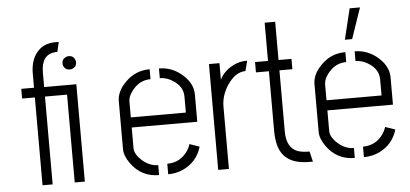

<svg xmlns="http://www.w3.org/2000/svg" viewBox="-49 -821 1971 923"><g transform="rotate(-5 936.0 -359.5)"><path d="M59.6 -423.8V-470.7H121.1V-539.1Q121.1 -615.2 166 -654.3Q196.3 -679.7 241.2 -679.7H258.8L248 -632.8Q237.3 -632.8 234.4 -631.8Q169.9 -625 169.9 -539.1V-469.7H325.2V0H276.4V-423.8H169.9V0H121.1V-423.8ZM267.6 -575.2Q267.6 -596.7 289.1 -605.5Q294.9 -607.4 300.8 -607.4Q323.2 -607.4 331.1 -585.9Q333 -580.1 333 -575.2Q333 -552.7 311.5 -544.9Q305.7 -543 300.8 -543Q278.3 -543 269.5 -563.5Q267.6 -569.3 267.6 -575.2Z M521.5 -139.6V-373Q522.5 -418.9 564.5 -460.9Q612.3 -510.7 682.6 -510.7V-462.9Q627 -462.9 590.8 -413.1Q572.3 -387.7 572.3 -365.2V-288.1H837.9V-365.2Q837.9 -414.1 790 -444.3Q759.8 -463.9 727.5 -463.9V-510.7Q793 -510.7 844.7 -462.9Q887.7 -421.9 888.7 -374V-239.3H572.3V-139.6Q572.3 -109.4 609.4 -77.1Q644.5 -47.9 683.6 -47.9V0Q597.7 0 547.9 -70.3Q521.5 -107.4 521.5 -139.6ZM727.5 0V-50.8Q791 -50.8 827.1 -104.5Q837.9 -121.1 841.8 -135.7L889.6 -119.1Q868.2 -47.9 802.7 -16.6Q767.6 0 727.5 0Z M968.8 0V-510.7H1019.5V-430.7Q1039.1 -471.7 1085 -495.1Q1115.2 -510.7 1147.5 -510.7H1153.3L1140.6 -461.9Q1091.8 -461.9 1052.7 -403.3Q1020.5 -354.5 1020.5 -300.8V0Z M1190.4 -451.2V-501H1252.9V-685.5H1303.7V-501H1366.2V-451.2H1303.7V-157.2Q1303.7 -76.2 1358.4 -56.6Q1380.9 -49.8 1410.2 -49.8H1414.1L1425.8 0H1405.3Q1287.1 -1 1261.7 -91.8Q1252.9 -123 1252.9 -166V-451.2Z M1629.9 -570.3 1666 -718.8H1715.8L1665 -570.3ZM1465.8 -139.6V-373Q1466.8 -418.9 1508.8 -460.9Q1556.6 -510.7 1627 -510.7V-462.9Q1571.3 -462.9 1535.2 -413.1Q1516.6 -387.7 1516.6 -365.2V-288.1H1782.2V-365.2Q1782.2 -414.1 1734.4 -444.3Q1704.1 -463.9 1671.9 -463.9V-510.7Q1737.3 -510.7 1789.1 -462.9Q1832 -421.9 1833 -374V-239.3H1516.6V-139.6Q1516.6 -109.4 1553.7 -77.1Q1588.9 -47.9 1627.9 -47.9V0Q1542 0 1492.2 -70.3Q1465.8 -107.4 1465.8 -139.6ZM1671.9 0V-50.8Q1735.4 -50.8 1771.5 -104.5Q1782.2 -121.1 1786.1 -135.7L1834 -119.1Q1812.5 -47.9 1747.1 -16.6Q1711.9 0 1671.9 0Z"/></g></svg>

Font: Post No Bills Colombo
Style: Regular
Weight: 500
Designer: Kosala Senevirathne, Siva Puranthara, Lasantha Premarathna, Tharique Azeez
Foundry: Mooniak
Version: Version 1.220 ; ttfautohint (v1.5)